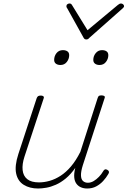

<svg xmlns="http://www.w3.org/2000/svg" viewBox="-20 -1062 730 1099"><path d="M198 17Q150 17 116 -4Q82 -25 72.5 -68.5Q63 -112 85 -180L190 -500Q193 -508 198 -511.5Q203 -515 214 -515Q223 -515 228 -511Q233 -507 230 -499L120 -165Q106 -122 109.5 -88.5Q113 -55 136 -36.5Q159 -18 203 -18Q233 -18 264.5 -27Q296 -36 327 -56Q358 -76 386.5 -109.5Q415 -143 440 -193L539 -501Q542 -510 546 -513Q550 -516 561 -516Q571 -516 576.5 -512.5Q582 -509 579 -501L454 -116Q443 -81 443.5 -58.5Q444 -36 455 -26Q466 -16 483 -16Q500 -16 516 -25.5Q532 -35 546.5 -50Q561 -65 570 -81Q573 -87 578.5 -91Q584 -95 594 -90Q602 -86 603.5 -79.5Q605 -73 600 -66Q588 -45 570.5 -26Q553 -7 530.5 5Q508 17 479 17Q459 17 443 10Q427 3 417 -11Q407 -25 405 -46.5Q403 -68 410 -97L411 -101Q385 -64 356.5 -40.5Q328 -17 299.5 -4.5Q271 8 245 12.5Q219 17 198 17ZM326 -690Q310 -690 300 -697.5Q290 -705 290 -719Q290 -741 303.5 -758Q317 -775 340 -775Q356 -775 366 -768Q376 -761 376 -746Q376 -725 362.5 -707.5Q349 -690 326 -690ZM550 -690Q534 -690 524 -697.5Q514 -705 514 -719Q514 -741 528 -758Q542 -775 564 -775Q580 -775 590 -768Q600 -761 600 -746Q600 -725 586.5 -707.5Q573 -690 550 -690ZM672 -1042Q679 -1042 684.5 -1037.5Q690 -1033 690 -1027Q690 -1023 688 -1020.5Q686 -1018 682 -1014L491 -845Q486 -839 482 -837.5Q478 -836 474 -836Q470 -836 466.5 -837.5Q463 -839 459 -845L365 -1014Q363 -1016 361.5 -1019.5Q360 -1023 360 -1026Q360 -1034 366 -1038Q372 -1042 377 -1042Q382 -1042 385 -1040.5Q388 -1039 391 -1035L481 -889L655 -1034Q662 -1039 665 -1040.5Q668 -1042 672 -1042Z"/></svg>

Font: Playwrite RO Thin
Style: Regular
Weight: 250
Version: Version 1.002